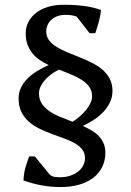

<svg xmlns="http://www.w3.org/2000/svg" viewBox="-20 -693 540 791"><path d="M330.1 -41.5Q330.1 -63 318.4 -77.6Q306.6 -92.3 287.4 -103.3Q268.1 -114.3 243.4 -123Q218.8 -131.8 193.1 -141.4Q167.5 -150.9 143.1 -162.6Q118.7 -174.3 99.4 -191.2Q80.1 -208 68.4 -231.2Q56.6 -254.4 56.6 -287.6Q56.6 -311.5 66.4 -331.8Q76.2 -352.1 93 -369.1Q109.9 -386.2 132.3 -399.9Q154.8 -413.6 180.7 -424.8Q161.1 -434.1 143.8 -445.8Q126.5 -457.5 113.8 -473.1Q101.1 -488.8 93.5 -508.8Q85.9 -528.8 85.9 -555.2Q85.9 -581.1 97.2 -602.8Q108.4 -624.5 128.7 -640.1Q148.9 -655.8 177.5 -664.6Q206.1 -673.3 240.7 -673.3Q292 -673.3 328.6 -668.2Q365.2 -663.1 396 -651.9Q394.5 -636.7 392.3 -625.7Q390.1 -614.7 387.5 -604.5Q384.8 -594.2 381.1 -583Q377.4 -571.8 372.6 -556.2H349.1L295.9 -624.5Q284.7 -628.4 274.7 -630.1Q264.6 -631.8 249.5 -631.8Q229.5 -631.8 214.6 -625.7Q199.7 -619.6 189.9 -610.1Q180.2 -600.6 175.3 -588.4Q170.4 -576.2 170.4 -564Q170.4 -542.5 182.1 -527.1Q193.8 -511.7 213.1 -499.8Q232.4 -487.8 256.8 -477.8Q281.2 -467.8 306.9 -457.5Q332.5 -447.3 356.9 -435.3Q381.3 -423.3 400.6 -407.2Q419.9 -391.1 431.6 -369.6Q443.4 -348.1 443.4 -318.8Q443.4 -291.5 431.9 -269Q420.4 -246.6 402.6 -228.8Q384.8 -210.9 363.3 -197.3Q341.8 -183.6 321.3 -174.3Q340.3 -165.5 357.4 -155.5Q374.5 -145.5 387 -132.3Q399.4 -119.1 406.7 -102.5Q414.1 -85.9 414.1 -64Q414.1 -31.2 400.9 -4.9Q387.7 21.5 363.8 39.8Q339.8 58.1 305.7 67.9Q271.5 77.6 230 77.6Q189 77.6 151.1 70.6Q113.3 63.5 76.7 50.3Q77.6 33.2 79.6 21Q81.5 8.8 84.5 -1.7Q87.4 -12.2 91.3 -23.2Q95.2 -34.2 100.1 -48.8H123.5L184.1 25.4Q194.3 34.2 204.8 35.6Q215.3 37.1 228 37.1Q250.5 37.1 269.3 30.8Q288.1 24.4 301.8 13.7Q315.4 2.9 322.8 -11.2Q330.1 -25.4 330.1 -41.5ZM359.4 -295.9Q359.4 -318.8 347.7 -335.2Q335.9 -351.6 316.9 -363.8Q297.9 -376 273.4 -386Q249 -396 223.6 -406.2Q207.5 -398.9 192.6 -388.2Q177.7 -377.4 166.3 -364.7Q154.8 -352.1 147.7 -337.6Q140.6 -323.2 140.6 -308.6Q140.6 -283.7 152.6 -265.9Q164.6 -248 183.8 -234.9Q203.1 -221.7 228 -211.4Q252.9 -201.2 278.8 -191.4Q294.9 -201.2 309.3 -213.9Q323.7 -226.6 335 -240.5Q346.2 -254.4 352.8 -268.8Q359.4 -283.2 359.4 -295.9Z"/></svg>

Font: PT Astra Serif
Style: Regular
Weight: 400
Designer: A.Korolkova, I. Chaeva
Foundry: ParaType Ltd
Version: Version 1.002